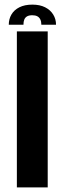

<svg xmlns="http://www.w3.org/2000/svg" viewBox="-20 -811 291 831"><path d="M53 0H186.5V-675H53ZM120 -791Q87 -791 64 -779.5Q41 -768 29.5 -748.2Q18 -728.5 18 -704H81.5Q81.5 -717.5 85.2 -726.5Q89 -735.5 97.2 -740.2Q105.5 -745 120 -745Q133 -745 141.5 -740.5Q150 -736 154.5 -726.8Q159 -717.5 159 -704H222.5Q222.5 -728.5 210.2 -748.2Q198 -768 175.2 -779.5Q152.5 -791 120 -791Z"/></svg>

Font: Anybody SemiCondensed SemiBold
Style: Regular
Weight: 600
Width: 4
Version: Version 1.113;gftools[0.9.25]